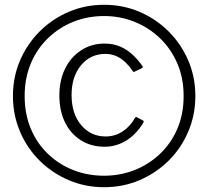

<svg xmlns="http://www.w3.org/2000/svg" viewBox="-20 -772 870 802"><path d="M415 10Q336 10 267 -19.5Q198 -49 145.5 -101Q93 -153 63.5 -222.5Q34 -292 34 -371Q34 -450 63.5 -519Q93 -588 145.5 -640.5Q198 -693 267 -722.5Q336 -752 415 -752Q494 -752 563 -722.5Q632 -693 684.5 -640.5Q737 -588 766.5 -519Q796 -450 796 -371Q796 -292 766.5 -222.5Q737 -153 684.5 -101Q632 -49 563 -19.5Q494 10 415 10ZM415 -38Q481 -38 540.5 -61Q600 -84 647 -128Q694 -172 720.5 -233.5Q747 -295 747 -371Q747 -446 720.5 -507.5Q694 -569 647 -613.5Q600 -658 540.5 -681.5Q481 -705 415 -705Q347 -705 287.5 -681.5Q228 -658 181.5 -613.5Q135 -569 109 -507.5Q83 -446 83 -371Q83 -295 109 -233.5Q135 -172 181.5 -128Q228 -84 287.5 -61Q347 -38 415 -38ZM417 -590Q453 -590 482 -577.5Q511 -565 534 -543.5Q557 -522 575 -496Q577 -493 576 -491Q575 -489 574 -488L541 -472Q537 -470 533 -477Q510 -511 482 -529Q454 -547 421 -547Q358 -547 318.5 -499.5Q279 -452 279 -375Q279 -297 319 -249.5Q359 -202 421 -202Q461 -202 493 -223.5Q525 -245 544 -280Q547 -286 554 -281L577 -269Q582 -266 579 -260Q566 -238 549 -219.5Q532 -201 511.5 -187.5Q491 -174 467 -166.5Q443 -159 417 -159Q361 -159 318 -186Q275 -213 251.5 -261Q228 -309 228 -373Q228 -437 252 -485.5Q276 -534 319 -562Q362 -590 417 -590Z"/></svg>

Font: Libre Franklin Thin ExtraLight
Style: Regular
Weight: 250
Version: Version 3.000